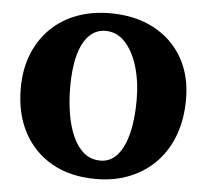

<svg xmlns="http://www.w3.org/2000/svg" viewBox="-50 -739 862 801"><g transform="rotate(5 380.5 -338.0)"><path d="M380 9Q272 9 195 -35Q118 -79 76.5 -157.5Q35 -236 35 -341Q35 -421 60.5 -484.5Q86 -548 132 -593Q178 -638 241 -661.5Q304 -685 380 -685Q485 -685 562.5 -644Q640 -603 683 -529Q726 -455 726 -354Q726 -273 702 -206.5Q678 -140 632.5 -92Q587 -44 523 -17.5Q459 9 380 9ZM392 -69Q434 -69 462.5 -101.5Q491 -134 506 -193Q521 -252 521 -333Q521 -410 502.5 -472.5Q484 -535 449.5 -572.5Q415 -610 367 -610Q327 -610 298.5 -581.5Q270 -553 255 -498.5Q240 -444 240 -365Q240 -305 249 -251.5Q258 -198 276.5 -157Q295 -116 323.5 -92.5Q352 -69 392 -69Z"/></g></svg>

Font: Vollkorn Black
Style: Regular
Weight: 900
Designer: Friedrich Althausen
Foundry: Friedrich Althausen
Version: Version 5.000